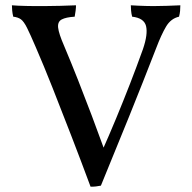

<svg xmlns="http://www.w3.org/2000/svg" viewBox="-20 -699 726 725"><path d="M322 6Q286 -91 249.5 -185.5Q213 -280 179 -366Q145 -452 115 -521Q94 -570 82 -594Q70 -618 59 -626Q48 -634 30 -636Q27 -648 26 -659.5Q25 -671 25 -679Q35 -678 49 -677.5Q63 -677 79.5 -676.5Q96 -676 113 -676Q130 -676 146 -676Q178 -676 208.5 -677Q239 -678 267 -679Q267 -670 265.5 -658.5Q264 -647 262 -636Q229 -634 213 -625.5Q197 -617 199.5 -594.5Q202 -572 222 -526Q249 -462 275 -396Q301 -330 326.5 -262.5Q352 -195 378 -123H363Q392 -188 418.5 -252Q445 -316 470.5 -381.5Q496 -447 520 -514Q539 -570 531.5 -600.5Q524 -631 479 -636Q476 -647 475 -659Q474 -671 474 -679Q489 -678 502.5 -677.5Q516 -677 530 -676.5Q544 -676 559 -676Q582 -676 610.5 -677Q639 -678 661 -679Q661 -668 660 -657.5Q659 -647 656 -636Q625 -629 607 -598.5Q589 -568 570 -518Q520 -389 467.5 -259Q415 -129 361 2Q351 4 342.5 5Q334 6 322 6Z"/></svg>

Font: Vollkorn
Style: Regular
Weight: 400
Designer: Friedrich Althausen
Foundry: Friedrich Althausen
Version: Version 5.001